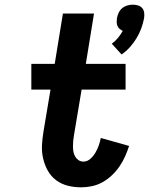

<svg xmlns="http://www.w3.org/2000/svg" viewBox="-20 -793 640 821"><path d="M500 -560 458 -606Q473 -617 484.5 -631Q496 -645 505 -661Q498 -664 491.5 -669.5Q485 -675 482 -682.5Q479 -690 479 -698.5Q479 -707 480 -715Q482 -727 487.5 -738.5Q493 -750 502.5 -758Q512 -766 524 -769.5Q536 -773 548 -773Q560 -773 571 -769.5Q582 -766 588.5 -758Q595 -750 596.5 -738.5Q598 -727 596 -715Q592 -693 584 -671.5Q576 -650 564 -630Q552 -610 536 -592Q520 -574 500 -560ZM327 8Q297 8 269.5 1Q242 -6 220 -22.5Q198 -39 184.5 -63Q171 -87 164.5 -115Q158 -143 159.5 -172Q161 -201 166 -231L196 -410H114V-520H214L249 -735H382L347 -520H517V-410H329L296 -213Q294 -201 293 -189.5Q292 -178 292 -166.5Q292 -155 294 -144Q296 -133 301.5 -123.5Q307 -114 316 -108Q325 -102 337 -102Q353 -102 366.5 -114Q380 -126 388.5 -141Q397 -156 402.5 -171.5Q408 -187 411 -203L532 -169Q525 -147 515 -124.5Q505 -102 491 -81.5Q477 -61 458.5 -43.5Q440 -26 418.5 -14Q397 -2 373.5 3Q350 8 327 8Z"/></svg>

Font: Iosevka HT Extrabold Extended
Style: Italic
Weight: 800
Width: 7
Italic angle: -9°
Monospace: yes
Designer: Belleve Invis
Foundry: Belleve Invis
Version: Version 32.3.0; ttfautohint (v1.8.4)